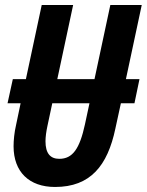

<svg xmlns="http://www.w3.org/2000/svg" viewBox="-20 -734 584 764"><path d="M199 10C340 10 408 -75 439 -222L461 -323H515L535 -419H481L544 -714H419L356 -419H208L271 -714H146L83 -419H31L10 -323H62L44 -237C37 -207 34 -176 34 -152C34 -50 96 10 199 10ZM216 -102C180 -102 161 -124 161 -172C161 -189 164 -211 169 -234L188 -323H336L318 -239C297 -142 269 -102 216 -102Z"/></svg>

Font: Noto Sans ExtraCondensed
Style: Bold Italic
Weight: 700
Width: 2
Italic angle: -12°
Designer: Monotype Design Team
Foundry: Monotype Imaging Inc.
Version: Version 2.013